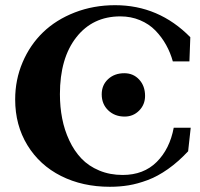

<svg xmlns="http://www.w3.org/2000/svg" viewBox="-20 -696 759 729"><path d="M397 13.2Q293.5 13.2 211.9 -27.8Q130.4 -68.8 84 -144.8Q37.6 -220.7 37.6 -318.4Q37.6 -393.1 65.7 -459.2Q93.8 -525.4 143.3 -573.2Q192.9 -621.1 263.9 -648.7Q335 -676.3 417 -676.3Q583 -676.3 702.6 -554.7L699.2 -462.9H636.2Q627 -496.1 610.6 -525.6Q594.2 -555.2 570.1 -580.1Q545.9 -605 511.5 -619.4Q477.1 -633.8 437 -633.8Q332 -633.8 269.8 -554.4Q207.5 -475.1 207.5 -338.4Q207.5 -290 216.1 -246.1Q224.6 -202.1 243.2 -162.6Q261.7 -123 289.1 -94.2Q316.4 -65.4 356.7 -48.6Q397 -31.7 445.8 -31.7Q525.4 -31.7 575 -81.1Q624.5 -130.4 639.6 -210.9H704.1L694.3 -121.6Q656.7 -81.5 617.7 -54Q578.6 -26.4 540.5 -12.2Q502.4 2 468.5 7.6Q434.6 13.2 397 13.2ZM453.1 -253.4Q415.5 -253.4 390.9 -277.1Q366.2 -300.8 366.2 -337.9Q366.2 -373 390.4 -395.5Q414.6 -418 452.1 -418Q486.3 -418 508.5 -393.8Q530.8 -369.6 530.8 -332Q530.8 -298.8 508.3 -276.1Q485.8 -253.4 453.1 -253.4Z"/></svg>

Font: Elstob 8pt
Style: Bold
Weight: 700
Designer: Peter S. Baker
Version: Version 1.015